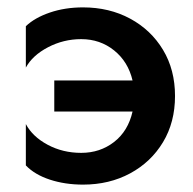

<svg xmlns="http://www.w3.org/2000/svg" viewBox="-20 -490 524 520"><path d="M127 -272H339Q327 -323 289 -353.5Q251 -384 200 -384Q152 -384 110 -362Q68 -340 50 -307V-419Q74 -442 115 -456Q156 -470 205 -470Q276 -470 332.5 -439.5Q389 -409 421.5 -355Q454 -301 454 -230Q454 -159 421.5 -105Q389 -51 332.5 -20.5Q276 10 205 10Q156 10 115 -3.5Q74 -17 50 -42V-154Q68 -120 109 -98Q150 -76 200 -76Q251 -76 289 -105.5Q327 -135 339 -188H127Z"/></svg>

Font: Jost* Medium
Style: Regular
Weight: 500
Version: Version 3.7